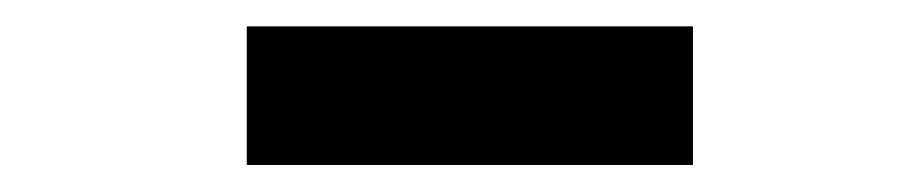

<svg xmlns="http://www.w3.org/2000/svg" viewBox="-20 -900 664 142"><path d="M162.5 -778V-880.5H492.5V-778Z"/></svg>

Font: Undotted
Style: Bold
Weight: 700
Designer: Delve Withrington, Dave Bailey, Thomas Jockin
Foundry: Delve Fonts LLC
Version: Version 4.000